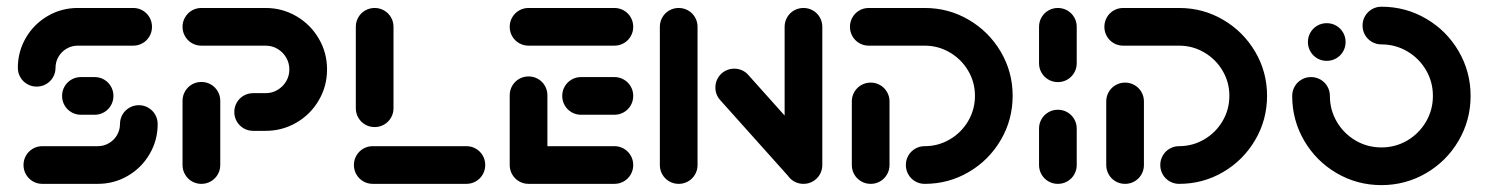

<svg xmlns="http://www.w3.org/2000/svg" viewBox="-20 -542 4392 566"><path d="M389.3 -231.9Q404.4 -231.9 417.2 -224.4Q430 -217 437.4 -204.3Q444.8 -191.5 444.8 -176.3Q444.8 -128.5 421.1 -88Q397.4 -47.4 356.9 -23.7Q316.3 0 268.1 0H104.8Q89.6 0 76.9 -7.4Q64.1 -14.8 56.7 -27.6Q49.3 -40.4 49.3 -55.6Q49.3 -70.7 56.7 -83.5Q64.1 -96.3 76.9 -103.7Q89.6 -111.1 104.8 -111.1H268.1Q285.9 -111.1 300.9 -119.8Q315.9 -128.5 324.8 -143.5Q333.7 -158.5 333.7 -176.3Q333.7 -191.5 341.1 -204.3Q348.5 -217 361.3 -224.4Q374.1 -231.9 389.3 -231.9ZM314.4 -259.3Q314.4 -244.1 307 -231.3Q299.6 -218.5 286.9 -211.1Q274.1 -203.7 258.9 -203.7H218.5Q203.3 -203.7 190.6 -211.1Q177.8 -218.5 170.4 -231.3Q163 -244.1 163 -259.3Q163 -274.4 170.4 -287.2Q177.8 -300 190.6 -307.4Q203.3 -314.8 218.5 -314.8H258.9Q274.1 -314.8 286.9 -307.4Q299.6 -300 307 -287.2Q314.4 -274.4 314.4 -259.3ZM88.1 -286.7Q73 -286.7 60.2 -294.1Q47.4 -301.5 40 -314.3Q32.6 -327 32.6 -342.2Q32.6 -390 56.3 -430.6Q80 -471.1 120.6 -494.8Q161.1 -518.5 209.3 -518.5H372.6Q387.8 -518.5 400.6 -511.1Q413.3 -503.7 420.7 -490.9Q428.1 -478.1 428.1 -463Q428.1 -447.8 420.7 -435Q413.3 -422.2 400.6 -414.8Q387.8 -407.4 372.6 -407.4H209.3Q191.5 -407.4 176.5 -398.7Q161.5 -390 152.6 -375Q143.7 -360 143.7 -342.2Q143.7 -327 136.3 -314.3Q128.9 -301.5 116.1 -294.1Q103.3 -286.7 88.1 -286.7Z M573.7 0Q558.5 0 545.7 -7.4Q533 -14.8 525.6 -27.6Q518.1 -40.4 518.1 -55.6V-244.8Q518.1 -260 525.6 -272.8Q533 -285.6 545.7 -293Q558.5 -300.4 573.7 -300.4Q588.9 -300.4 601.7 -293Q614.4 -285.6 621.9 -272.8Q629.3 -260 629.3 -244.8V-55.6Q629.3 -40.4 621.9 -27.6Q614.4 -14.8 601.7 -7.4Q588.9 0 573.7 0ZM670.7 -211.9Q670.7 -227 678.1 -239.8Q685.6 -252.6 698.3 -260Q711.1 -267.4 726.3 -267.4H763Q782.2 -267.4 798.1 -276.9Q814.1 -286.3 823.5 -302.2Q833 -318.1 833 -337.4Q833 -356.3 823.5 -372.4Q814.1 -388.5 798.1 -398Q782.2 -407.4 763 -407.4H573.7Q558.5 -407.4 545.7 -414.8Q533 -422.2 525.6 -435Q518.1 -447.8 518.1 -463Q518.1 -478.1 525.6 -490.9Q533 -503.7 545.7 -511.1Q558.5 -518.5 573.7 -518.5H763Q812.2 -518.5 853.9 -494.1Q895.6 -469.6 919.8 -428.1Q944.1 -386.7 944.1 -337.4Q944.1 -288.1 919.8 -246.5Q895.6 -204.8 853.9 -180.6Q812.2 -156.3 763 -156.3H726.3Q711.1 -156.3 698.3 -163.7Q685.6 -171.1 678.1 -183.9Q670.7 -196.7 670.7 -211.9Z M1410.4 -55.6Q1410.4 -40.4 1403 -27.6Q1395.6 -14.8 1382.8 -7.4Q1370 0 1354.8 0H1078.9Q1063.7 0 1050.9 -7.4Q1038.1 -14.8 1030.7 -27.6Q1023.3 -40.4 1023.3 -55.6Q1023.3 -70.7 1030.7 -83.5Q1038.1 -96.3 1050.9 -103.7Q1063.7 -111.1 1078.9 -111.1H1354.8Q1370 -111.1 1382.8 -103.7Q1395.6 -96.3 1403 -83.5Q1410.4 -70.7 1410.4 -55.6ZM1084.4 -167.4Q1069.3 -167.4 1056.5 -174.8Q1043.7 -182.2 1036.3 -195Q1028.9 -207.8 1028.9 -223V-463Q1028.9 -478.1 1036.3 -490.9Q1043.7 -503.7 1056.5 -511.1Q1069.3 -518.5 1084.4 -518.5Q1099.6 -518.5 1112.4 -511.1Q1125.2 -503.7 1132.6 -490.9Q1140 -478.1 1140 -463V-223Q1140 -207.8 1132.6 -195Q1125.2 -182.2 1112.4 -174.8Q1099.6 -167.4 1084.4 -167.4Z M1482.6 -51.9V-261.1Q1482.6 -276.3 1490 -289.1Q1497.4 -301.9 1510.2 -309.3Q1523 -316.7 1538.1 -316.7Q1553.3 -316.7 1566.1 -309.3Q1578.9 -301.9 1586.3 -289.1Q1593.7 -276.3 1593.7 -261.1V-51.9ZM1846.7 -55.6Q1846.7 -40.4 1839.3 -27.6Q1831.9 -14.8 1819.1 -7.4Q1806.3 0 1791.1 0H1538.1Q1523 0 1510.2 -7.4Q1497.4 -14.8 1490 -27.6Q1482.6 -40.4 1482.6 -55.6Q1482.6 -70.7 1490 -83.5Q1497.4 -96.3 1510.2 -103.7Q1523 -111.1 1538.1 -111.1H1791.1Q1806.3 -111.1 1819.1 -103.7Q1831.9 -96.3 1839.3 -83.5Q1846.7 -70.7 1846.7 -55.6ZM1637.4 -259.3Q1637.4 -274.4 1644.8 -287.2Q1652.2 -300 1665 -307.4Q1677.8 -314.8 1693 -314.8H1791.1Q1806.3 -314.8 1819.1 -307.4Q1831.9 -300 1839.3 -287.2Q1846.7 -274.4 1846.7 -259.3Q1846.7 -244.1 1839.3 -231.3Q1831.9 -218.5 1819.1 -211.1Q1806.3 -203.7 1791.1 -203.7H1693Q1677.8 -203.7 1665 -211.1Q1652.2 -218.5 1644.8 -231.3Q1637.4 -244.1 1637.4 -259.3ZM1482.6 -463Q1482.6 -478.1 1490 -490.9Q1497.4 -503.7 1510.2 -511.1Q1523 -518.5 1538.1 -518.5H1791.1Q1806.3 -518.5 1819.1 -511.1Q1831.9 -503.7 1839.3 -490.9Q1846.7 -478.1 1846.7 -463Q1846.7 -447.8 1839.3 -435Q1831.9 -422.2 1819.1 -414.8Q1806.3 -407.4 1791.1 -407.4H1538.1Q1523 -407.4 1510.2 -414.8Q1497.4 -422.2 1490 -435Q1482.6 -447.8 1482.6 -463Z M1980.7 0Q1965.6 0 1952.8 -7.4Q1940 -14.8 1932.6 -27.6Q1925.2 -40.4 1925.2 -55.6V-463Q1925.2 -478.1 1932.6 -490.9Q1940 -503.7 1952.8 -511.1Q1965.6 -518.5 1980.7 -518.5Q1995.9 -518.5 2008.7 -511.1Q2021.5 -503.7 2028.9 -490.9Q2036.3 -478.1 2036.3 -463V-55.6Q2036.3 -40.4 2028.9 -27.6Q2021.5 -14.8 2008.7 -7.4Q1995.9 0 1980.7 0ZM2088.9 -284.1Q2088.9 -299.3 2096.3 -312Q2103.7 -324.8 2116.5 -332.2Q2129.3 -339.6 2144.4 -339.6Q2156.7 -339.6 2167.4 -334.8Q2178.1 -330 2185.9 -321.1L2394.4 -88.1L2311.5 -14.1L2103 -247Q2088.9 -263 2088.9 -284.1ZM2348.5 0Q2333.3 0 2320.6 -7.4Q2307.8 -14.8 2300.4 -27.6Q2293 -40.4 2293 -55.6V-463Q2293 -478.1 2300.4 -490.9Q2307.8 -503.7 2320.6 -511.1Q2333.3 -518.5 2348.5 -518.5Q2363.7 -518.5 2376.5 -511.1Q2389.3 -503.7 2396.7 -490.9Q2404.1 -478.1 2404.1 -463V-55.6Q2404.1 -40.4 2396.7 -27.6Q2389.3 -14.8 2376.5 -7.4Q2363.7 0 2348.5 0Z M2546.7 -298.5Q2561.9 -298.5 2574.6 -291.1Q2587.4 -283.7 2594.8 -270.9Q2602.2 -258.1 2602.2 -243V-55.6Q2602.2 -40.4 2594.8 -27.6Q2587.4 -14.8 2574.6 -7.4Q2561.9 0 2546.7 0Q2531.5 0 2518.7 -7.4Q2505.9 -14.8 2498.5 -27.6Q2491.1 -40.4 2491.1 -55.6V-243Q2491.1 -258.1 2498.5 -270.9Q2505.9 -283.7 2518.7 -291.1Q2531.5 -298.5 2546.7 -298.5ZM2650.4 -55.6Q2650.4 -70.7 2657.8 -83.5Q2665.2 -96.3 2678 -103.7Q2690.7 -111.1 2705.9 -111.1Q2745.9 -111.1 2780 -131.1Q2814.1 -151.1 2834.1 -185.2Q2854.1 -219.3 2854.1 -259.6Q2854.1 -299.6 2834.1 -333.5Q2814.1 -367.4 2780 -387.4Q2745.9 -407.4 2705.9 -407.4H2541.1Q2525.9 -407.4 2513.1 -414.8Q2500.4 -422.2 2493 -435Q2485.6 -447.8 2485.6 -463Q2485.6 -478.1 2493 -490.9Q2500.4 -503.7 2513.1 -511.1Q2525.9 -518.5 2541.1 -518.5H2705.9Q2776.3 -518.5 2835.7 -483.7Q2895.2 -448.9 2930.2 -389.4Q2965.2 -330 2965.2 -259.6Q2965.2 -188.9 2930.2 -129.3Q2895.2 -69.6 2835.7 -34.8Q2776.3 0 2705.9 0Q2690.7 0 2678 -7.4Q2665.2 -14.8 2657.8 -27.6Q2650.4 -40.4 2650.4 -55.6Z M3098.5 0Q3083.3 0 3070.6 -7.4Q3057.8 -14.8 3050.4 -27.6Q3043 -40.4 3043 -55.6V-163Q3043 -178.1 3050.4 -190.9Q3057.8 -203.7 3070.6 -211.1Q3083.3 -218.5 3098.5 -218.5Q3113.7 -218.5 3126.5 -211.1Q3139.3 -203.7 3146.7 -190.9Q3154.1 -178.1 3154.1 -163V-55.6Q3154.1 -40.4 3146.7 -27.6Q3139.3 -14.8 3126.5 -7.4Q3113.7 0 3098.5 0ZM3098.5 -300Q3083.3 -300 3070.6 -307.4Q3057.8 -314.8 3050.4 -327.6Q3043 -340.4 3043 -355.6V-463Q3043 -478.1 3050.4 -490.9Q3057.8 -503.7 3070.6 -511.1Q3083.3 -518.5 3098.5 -518.5Q3113.7 -518.5 3126.5 -511.1Q3139.3 -503.7 3146.7 -490.9Q3154.1 -478.1 3154.1 -463V-355.6Q3154.1 -340.4 3146.7 -327.6Q3139.3 -314.8 3126.5 -307.4Q3113.7 -300 3098.5 -300Z M3296.7 -298.5Q3311.9 -298.5 3324.6 -291.1Q3337.4 -283.7 3344.8 -270.9Q3352.2 -258.1 3352.2 -243V-55.6Q3352.2 -40.4 3344.8 -27.6Q3337.4 -14.8 3324.6 -7.4Q3311.9 0 3296.7 0Q3281.5 0 3268.7 -7.4Q3255.9 -14.8 3248.5 -27.6Q3241.1 -40.4 3241.1 -55.6V-243Q3241.1 -258.1 3248.5 -270.9Q3255.9 -283.7 3268.7 -291.1Q3281.5 -298.5 3296.7 -298.5ZM3400.4 -55.6Q3400.4 -70.7 3407.8 -83.5Q3415.2 -96.3 3428 -103.7Q3440.7 -111.1 3455.9 -111.1Q3495.9 -111.1 3530 -131.1Q3564.1 -151.1 3584.1 -185.2Q3604.1 -219.3 3604.1 -259.6Q3604.1 -299.6 3584.1 -333.5Q3564.1 -367.4 3530 -387.4Q3495.9 -407.4 3455.9 -407.4H3291.1Q3275.9 -407.4 3263.1 -414.8Q3250.4 -422.2 3243 -435Q3235.6 -447.8 3235.6 -463Q3235.6 -478.1 3243 -490.9Q3250.4 -503.7 3263.1 -511.1Q3275.9 -518.5 3291.1 -518.5H3455.9Q3526.3 -518.5 3585.7 -483.7Q3645.2 -448.9 3680.2 -389.4Q3715.2 -330 3715.2 -259.6Q3715.2 -188.9 3680.2 -129.3Q3645.2 -69.6 3585.7 -34.8Q3526.3 0 3455.9 0Q3440.7 0 3428 -7.4Q3415.2 -14.8 3407.8 -27.6Q3400.4 -40.4 3400.4 -55.6Z M3835.6 -418.1Q3835.6 -433.3 3843 -446.1Q3850.4 -458.9 3863.1 -466.3Q3875.9 -473.7 3891.1 -473.7Q3906.3 -473.7 3919.1 -466.3Q3931.9 -458.9 3939.3 -446.1Q3946.7 -433.3 3946.7 -418.1Q3946.7 -403 3939.3 -390.2Q3931.9 -377.4 3919.1 -370Q3906.3 -362.6 3891.1 -362.6Q3875.9 -362.6 3863.1 -370Q3850.4 -377.4 3843 -390.2Q3835.6 -403 3835.6 -418.1ZM3996.7 -466.7Q3996.7 -481.9 4004.1 -494.6Q4011.5 -507.4 4024.3 -514.8Q4037 -522.2 4052.2 -522.2Q4123.6 -522.2 4184.1 -486.9Q4244.6 -451.6 4279.9 -391.1Q4315.2 -330.6 4315.2 -259.3Q4315.2 -187.9 4279.9 -127.4Q4244.6 -66.9 4184.1 -31.6Q4123.6 3.7 4052.2 3.7Q3980.8 3.7 3920.4 -31.6Q3859.9 -66.9 3824.6 -127.4Q3789.3 -187.9 3789.3 -259.3Q3789.3 -274.4 3796.7 -287.2Q3804.1 -300 3816.9 -307.4Q3829.6 -314.8 3844.8 -314.8Q3860 -314.8 3872.8 -307.4Q3885.6 -300 3893 -287.2Q3900.4 -274.4 3900.4 -259.3Q3900.4 -217.9 3920.8 -183.1Q3941.2 -148.3 3976.1 -127.8Q4010.9 -107.4 4052.3 -107.4Q4093.7 -107.4 4128.5 -127.8Q4163.3 -148.3 4183.7 -183.1Q4204.1 -218 4204.1 -259.3Q4204.1 -300.7 4183.7 -335.5Q4163.2 -370.3 4128.4 -390.7Q4093.6 -411.1 4052.2 -411.1Q4037 -411.1 4024.3 -418.5Q4011.5 -425.9 4004.1 -438.7Q3996.7 -451.5 3996.7 -466.7Z"/></svg>

Font: 26F Galaxy Sans
Style: Regular
Weight: 400
Designer: C₂₉H₂₅N₃O₅
Version: Version 1.100;FEAKit 1.0